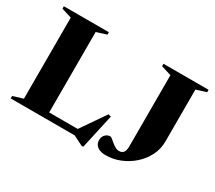

<svg xmlns="http://www.w3.org/2000/svg" viewBox="-136 -970 1422 1272"><g transform="rotate(30 575.0 -334.0)"><path d="M605 37H592L518.5 0H191.5V-47H573.5L501 -27.5L642.5 -233L663.5 -227.5ZM296 -662.5V0H28.5V-18.5L105.5 -42.5V-662.5L28.5 -686.5V-705H372.5V-686.5ZM1059 -265.5Q1059 -207.5 1033.5 -157.2Q1008 -107 965.2 -69Q922.5 -31 869.5 -9.8Q816.5 11.5 761.5 11.5Q732.5 11.5 713 3.2Q693.5 -5 683.5 -19.8Q673.5 -34.5 673.5 -54.5Q673.5 -79.5 689.2 -96Q705 -112.5 726 -112.5Q733 -112.5 743 -104Q753 -95.5 765.8 -84.8Q778.5 -74 793.2 -65.5Q808 -57 824 -57Q845 -57 856.5 -70.8Q868 -84.5 868 -120V-662.5L790.5 -686.5V-705H1135.5V-686.5L1059 -662.5Z"/></g></svg>

Font: Newsreader 60pt
Style: Bold
Weight: 700
Designer: Hugues Gentile
Foundry: Production Type
Version: Version 1.003